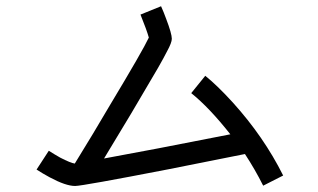

<svg xmlns="http://www.w3.org/2000/svg" viewBox="-20 -662 1040 628"><path d="M225.6 -53.7Q195.3 -53.7 142.6 -82Q119.1 -94.7 99.6 -107.4L139.6 -168.9Q156.2 -158.2 176.8 -146.5Q210.9 -128.9 224.6 -127Q286.1 -226.6 339.8 -318.4Q447.3 -497.1 466.8 -539.1Q460 -563.5 439.5 -614.3L506.8 -641.6Q515.6 -622.1 523.4 -600.6Q542 -551.8 542 -535.2Q542 -522.5 526.4 -494.1Q516.6 -474.6 497.1 -440.4Q464.8 -384.8 409.2 -291Q369.1 -223.6 320.3 -143.6Q465.8 -169.9 733.4 -222.7Q665 -309.6 605.5 -357.4L651.4 -414.1Q690.4 -382.8 741.2 -327.1Q842.8 -214.8 906.2 -87.9L840.8 -54.7Q814.5 -107.4 781.2 -158.2Q646.5 -130.9 531.2 -108.4Q249 -53.7 225.6 -53.7Z"/></svg>

Font: irohakakuC Regular
Style: Regular
Weight: 400
Designer: [Source Han Sans]
Ryoko NISHIZUKA Ë•øÂ°öÊ∂ºÂ≠ê (kana & ideographs); Paul D. Hunt (Latin, Greek & Cyrillic); Wenlong ZHAN
Version: Version 1.001.20160904